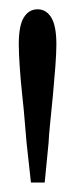

<svg xmlns="http://www.w3.org/2000/svg" viewBox="-20 -823 160 409"><path d="M60.1 -803.2Q78.6 -803.2 89.4 -785.4Q100.1 -767.6 100.1 -728.5Q100.1 -710 97.9 -681.2Q95.7 -652.3 92.8 -620.8Q89.8 -589.4 86.9 -561.3Q84 -533.2 83.5 -519L75.2 -434.1H45.9L36.6 -519Q35.2 -533.2 33 -561.3Q30.8 -589.4 27.3 -620.8Q23.9 -652.3 22 -681.2Q20 -710 20 -728.5Q20 -768.6 30.8 -785.9Q41.5 -803.2 60.1 -803.2Z"/></svg>

Font: Scarab Serif
Style: Regular
Weight: 400
Designer: John Roberts
Foundry: Scarab
Version: 1.0